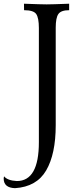

<svg xmlns="http://www.w3.org/2000/svg" viewBox="-84 -713 420 1013"><path d="M-4.9 279.8Q-64 277.8 -64.5 230Q-64.5 223.1 -62.5 217.3Q-44.4 239.7 4.9 242.2Q121.1 242.2 121.1 37.1V-565.4Q121.1 -618.2 107.2 -638.7Q93.3 -659.2 43 -659.2L42.5 -693.4Q132.8 -689.9 162.1 -689.9Q190.9 -689.9 280.8 -693.4V-659.2Q237.8 -659.2 223.9 -638.9Q210 -618.7 210 -567.4V-52.7Q210 99.6 159.7 186Q109.4 272.5 -4.9 279.8Z"/></svg>

Font: Kelvinch
Style: Regular
Weight: 400
Designer: Paul James MIller
Foundry: High-Logic / Made with FontCreator
Version: Version 3.30 September 23, 2016